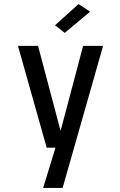

<svg xmlns="http://www.w3.org/2000/svg" viewBox="-20 -726 590 946"><path d="M192.5 200 253.5 1.5H210L68.5 -500H167.5L278.5 -81L389.5 -500H488L288.5 200ZM299 -564 251 -601.5 367 -706 424 -668.5Z"/></svg>

Font: Trispace SemiCondensed
Style: Regular
Weight: 400
Width: 4
Designer: Tyler Finck
Foundry: Etcetera Type Company
Version: Version 1.210; ttfautohint (v1.8.3)